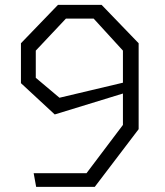

<svg xmlns="http://www.w3.org/2000/svg" viewBox="-20 -750 660 770"><path d="M536 -576.5V-232L360 -0.5H125L115 -55.5H327L473 -249V-547L355.5 -675.5H244.5L123.5 -547V-438L218.5 -358L507.5 -426.5V-385.5L199.5 -291L64 -416.5V-576.5L212.5 -730.5H387.5Z"/></svg>

Font: Monaspace Krypton Var ExLight
Style: Regular
Weight: 200
Designer: Riley Cran and the Lettermatic Team
Version: Version 1.200 (Monaspace Krypton Var)